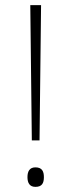

<svg xmlns="http://www.w3.org/2000/svg" viewBox="-20 -809 278 748"><path d="M134 -262 140 -789H98L104 -262ZM87 -119C87 -97 95 -81 118 -81C144 -81 151 -96 151 -119C151 -141 144 -157 118 -157C95 -157 87 -141 87 -119Z"/></svg>

Font: Noto Sans Kannada UI Condensed ExtraLight
Style: Regular
Weight: 200
Width: 3
Designer: Jelle Bosma - Monotype Design Team
Foundry: Monotype Imaging Inc.
Version: Version 2.005